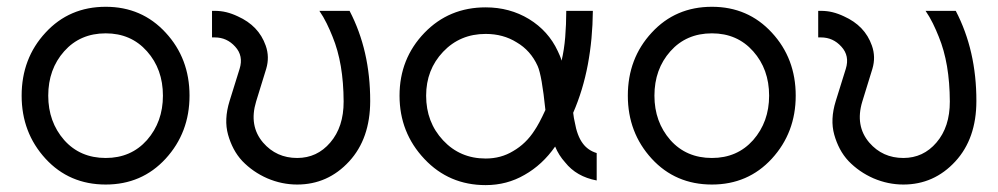

<svg xmlns="http://www.w3.org/2000/svg" viewBox="-20 -532 2941 566"><path d="M291.7 -512Q184.3 -512 114.2 -435.8Q43.8 -359.9 43.8 -249.9Q43.8 -141 114.2 -64.2Q184.3 12 291.7 12Q398.2 12 468.3 -64.2Q538.7 -141.1 538.7 -250Q538.7 -359.8 468.3 -435.8Q398.2 -512 291.7 -512ZM291.7 -433.7Q366.3 -433.7 413.3 -380.8Q460.3 -328 460.3 -250Q460.3 -172.8 413.3 -119.1Q366.3 -66.3 291.7 -66.3Q216.2 -66.3 169.2 -119.1Q122.2 -172.8 122.2 -250Q122.2 -328 169.2 -380.8Q216.2 -433.7 291.7 -433.7Z M605 -500V-421.7H613.3Q648.8 -421.7 673.3 -394.5Q698.3 -367.3 686.3 -329L656.7 -234Q639.8 -179.5 652.3 -135Q658.5 -112.8 668.8 -93.2Q679.2 -73.5 694.3 -57.3Q725.7 -24.8 768 -6.3Q810.8 12 856 12Q946.5 12 1009.3 -56.2Q1071.2 -123.5 1071.3 -234Q1071.5 -383 1010.5 -500H921.5Q933.5 -482.5 943 -463.1Q952.5 -443.7 960.3 -424Q976.5 -384.7 984.7 -336.8Q992.8 -289 993 -232.7Q993.2 -157.8 953.5 -111.7Q914.7 -66.3 856 -66.3Q794.8 -66.3 755.5 -111.7Q713.3 -161.2 735 -232.7L764.7 -329Q775.2 -364 763.3 -397.5Q752.8 -427.3 732.2 -448.7Q711.7 -470 681 -483.8Q663.7 -492 647.3 -496Q631 -500 613.3 -500Z M1411.7 -510.3Q1303.7 -510.3 1231.2 -435.2Q1157.8 -359 1157.8 -250Q1157.8 -141 1231.2 -63.3Q1303.7 13.7 1411.7 13.7Q1474.3 13.7 1526.3 -16.5Q1579 -46.2 1616.5 -100Q1627.2 -74 1646 -53.3Q1679.2 -11.3 1739 0V-80.8Q1712.8 -88.8 1697.8 -109.5Q1681.3 -131.5 1674.2 -172.7Q1673.2 -177.3 1671.8 -184.2Q1670.5 -191.2 1669.7 -199.5Q1698.8 -266.5 1712.9 -341.8Q1727 -417.2 1727.7 -500H1649.3Q1649.2 -459.7 1646.2 -422.6Q1643.2 -385.5 1635.5 -353.2Q1633.3 -361.2 1630.2 -368.2Q1627.2 -375.2 1624.2 -381.5Q1596.7 -440.7 1539.5 -475.8Q1482.5 -510.3 1411.7 -510.3ZM1411.7 -432Q1463.5 -432 1503 -407.2Q1544.3 -383.2 1565 -337.3Q1577.3 -309.7 1587.8 -207.8Q1578.3 -187 1570.1 -171.7Q1561.8 -156.3 1555.8 -147.7Q1530.8 -108.5 1492.5 -86.5Q1456.8 -64.7 1411.7 -64.7Q1336.2 -64.7 1286.2 -118.3Q1236.2 -171.8 1236.2 -250Q1236.2 -326.5 1286.2 -379.3Q1336.2 -432 1411.7 -432Z M2078.7 -512Q1971.3 -512 1901.2 -435.8Q1830.8 -359.9 1830.8 -249.9Q1830.8 -141 1901.2 -64.2Q1971.3 12 2078.7 12Q2185.2 12 2255.3 -64.2Q2325.7 -141.1 2325.7 -250Q2325.7 -359.8 2255.3 -435.8Q2185.2 -512 2078.7 -512ZM2078.7 -433.7Q2153.3 -433.7 2200.3 -380.8Q2247.3 -328 2247.3 -250Q2247.3 -172.8 2200.3 -119.1Q2153.3 -66.3 2078.7 -66.3Q2003.2 -66.3 1956.2 -119.1Q1909.2 -172.8 1909.2 -250Q1909.2 -328 1956.2 -380.8Q2003.2 -433.7 2078.7 -433.7Z M2392 -500V-421.7H2400.3Q2435.8 -421.7 2460.3 -394.5Q2485.3 -367.3 2473.3 -329L2443.7 -234Q2426.8 -179.5 2439.3 -135Q2445.5 -112.8 2455.8 -93.2Q2466.2 -73.5 2481.3 -57.3Q2512.7 -24.8 2555 -6.3Q2597.8 12 2643 12Q2733.5 12 2796.3 -56.2Q2858.2 -123.5 2858.3 -234Q2858.5 -383 2797.5 -500H2708.5Q2720.5 -482.5 2730 -463.1Q2739.5 -443.7 2747.3 -424Q2763.5 -384.7 2771.7 -336.8Q2779.8 -289 2780 -232.7Q2780.2 -157.8 2740.5 -111.7Q2701.7 -66.3 2643 -66.3Q2581.8 -66.3 2542.5 -111.7Q2500.3 -161.2 2522 -232.7L2551.7 -329Q2562.2 -364 2550.3 -397.5Q2539.8 -427.3 2519.2 -448.7Q2498.7 -470 2468 -483.8Q2450.7 -492 2434.3 -496Q2418 -500 2400.3 -500Z"/></svg>

Font: Unageo Variable
Style: Regular
Weight: 300
Designer: Richard Sepsi
Foundry: Richard Sepsi
Version: Version 2.200